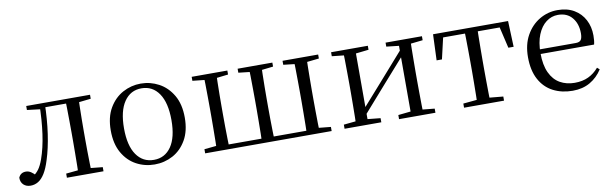

<svg xmlns="http://www.w3.org/2000/svg" viewBox="-40 -896 4067 1275"><g transform="rotate(-10 1993.5 -258.5)"><path d="M88.7 10.2Q59.6 10.2 41.1 -7Q22.7 -24.2 22.7 -54.8Q29.7 -71.3 42.1 -79.3Q54.4 -87.4 72.3 -87.4Q90.3 -87.4 106.3 -77Q122.4 -66.6 140.6 -45.9V-35.9H112V-46.1Q137.7 -62.7 154.5 -85.7Q171.2 -108.6 185.9 -149.1Q211.7 -221.4 224.6 -313.7Q237.5 -406.1 239.3 -516H275.4Q273.2 -403.6 259.3 -308Q245.4 -212.4 221.6 -138.5Q205 -84.3 184.6 -51.4Q164.2 -18.6 140.2 -4.2Q116.3 10.2 88.7 10.2ZM150.8 -489.1V-516H254V-477.4H246.8ZM255.8 -486V-516H446.9V-486ZM334.2 0V-27.8L442.9 -38.6H475.3L581 -27.8V0ZM413.7 0Q414.7 -24.4 415.2 -65.3Q415.7 -106.3 416.2 -150.3Q416.7 -194.3 416.7 -228.5V-288.3Q416.7 -321.7 416.2 -365.7Q415.7 -409.7 415.2 -450.7Q414.7 -491.8 413.7 -516H502.2Q501.2 -491.8 500.2 -450.7Q499.2 -409.7 498.7 -365.7Q498.2 -321.7 498.2 -288.3V-228.5Q498.2 -194.3 498.7 -150.3Q499.2 -106.3 500.2 -65.3Q501.2 -24.4 502.2 0ZM457.5 -477.4V-516H581V-489.1L475.3 -477.4Z M924.5 14.6Q858.2 14.6 801.4 -15.9Q744.6 -46.5 710 -107.4Q675.4 -168.3 675.4 -257.8Q675.4 -347.6 711.1 -408.5Q746.7 -469.3 803.7 -500Q860.7 -530.6 924.5 -530.6Q989.2 -530.6 1046.2 -500.1Q1103.2 -469.5 1138.9 -408.7Q1174.5 -347.8 1174.5 -257.8Q1174.5 -168 1139.4 -107.2Q1104.3 -46.3 1047.5 -15.8Q990.7 14.6 924.5 14.6ZM924.5 -16.4Q999 -16.4 1041.7 -78.2Q1084.4 -140.1 1084.4 -256.6Q1084.4 -373.4 1041.7 -436.1Q999 -498.8 924.5 -498.8Q850.1 -498.8 807.3 -436.1Q764.5 -373.4 764.5 -256.6Q764.5 -140.1 807.3 -78.2Q850.1 -16.4 924.5 -16.4Z M1346.1 0Q1347.3 -24.4 1347.8 -65.4Q1348.3 -106.3 1348.8 -150.3Q1349.3 -194.3 1349.3 -228.5V-288.3Q1349.3 -321.7 1348.8 -365.7Q1348.3 -409.8 1347.8 -450.8Q1347.3 -491.8 1346.1 -516H1431.4Q1430.4 -491.8 1429.5 -450.8Q1428.6 -409.8 1428.1 -365.7Q1427.7 -321.7 1427.7 -288.3V-228.5Q1427.7 -194.3 1428.1 -150.3Q1428.6 -106.3 1429.5 -65.4Q1430.4 -24.4 1431.4 0ZM1650.8 0Q1652 -24.4 1652.5 -65.4Q1653 -106.3 1653.5 -150.3Q1654 -194.3 1654 -228.5V-288.3Q1654 -321.7 1653.5 -365.7Q1653 -409.8 1652.5 -450.8Q1652 -491.8 1650.8 -516H1735.3Q1734.3 -491.8 1733.4 -450.8Q1732.5 -409.8 1732 -365.7Q1731.5 -321.7 1731.5 -288.3V-228.5Q1731.5 -194.3 1732 -150.3Q1732.5 -106.3 1733.4 -65.4Q1734.3 -24.4 1735.3 0ZM1953.7 0Q1954.7 -24.4 1955.2 -65.4Q1955.7 -106.3 1956.2 -150.3Q1956.7 -194.3 1956.7 -228.5V-288.3Q1956.7 -321.7 1956.2 -365.7Q1955.7 -409.7 1955.2 -450.7Q1954.7 -491.7 1953.7 -516H2039.9Q2038.9 -491.8 2038.2 -450.7Q2037.6 -409.7 2037.1 -365.7Q2036.6 -321.7 2036.6 -288.3V-228.5Q2036.6 -194.3 2037.1 -150.3Q2037.6 -106.3 2038.2 -65.3Q2038.9 -24.4 2039.9 0ZM1266.5 -489.1V-516H1507V-489.1L1406.5 -477.4H1376.5ZM1576.3 -489.1V-516H1810.5V-489.1L1709.1 -477.4H1680.2ZM1879.2 -489.1V-516H2119.4V-489.1L2012 -477.4H1981.5ZM1266.5 0V-27.8L1374.7 -38.6H1389.8V0ZM1995.4 0V-38.6H2012L2119.4 -27.8V0ZM1389.8 0V-31.1H1995.4V0Z M2206.5 0V-27.8L2314.7 -38.6H2349.3L2454.3 -27.8V0ZM2573.9 0V-27.8L2676.6 -38.6H2711L2819.2 -27.8V0ZM2286.1 0Q2287.3 -24.4 2287.8 -65.3Q2288.3 -106.3 2288.8 -150.3Q2289.3 -194.3 2289.3 -228.5V-288.3Q2289.3 -321.7 2288.8 -365.7Q2288.3 -409.7 2287.8 -450.7Q2287.3 -491.8 2286.1 -516H2367.7V0ZM2345.1 -46.9 2309.9 -65.8H2321.3L2498.2 -265.6L2679 -470.9L2712.7 -451H2701.4L2523.1 -249.4ZM2658.1 0V-516H2739.4Q2738.4 -491.8 2737.9 -450.7Q2737.4 -409.7 2736.9 -365.7Q2736.4 -321.7 2736.4 -288.3V-228.5Q2736.4 -194.3 2736.9 -150.3Q2737.4 -106.3 2737.9 -65.3Q2738.4 -24.4 2739.4 0ZM2206.5 -489.1V-516H2454.3V-489.1L2350.1 -477.4H2315.7ZM2573.9 -489.1V-516H2819.2V-489.1L2711.8 -477.4H2677.4Z M2887.3 -341.2 2894.1 -516H3399.9L3406.7 -341.2H3371.1L3330.8 -513.4L3373.2 -483.7H2920.7L2963.2 -513.4L2923.3 -341.2ZM3012.2 0V-27.8L3126.9 -38.6H3167.3L3281.8 -27.8V0ZM3103.2 0Q3104.2 -24.4 3104.8 -65.3Q3105.4 -106.3 3105.9 -150.3Q3106.4 -194.3 3106.4 -228.5V-288.3Q3106.4 -321.7 3105.9 -365.7Q3105.4 -409.7 3104.8 -450.7Q3104.2 -491.8 3103.2 -516H3190.8Q3189.8 -491.8 3189.3 -450.7Q3188.8 -409.7 3188.3 -365.7Q3187.8 -321.7 3187.8 -288.3V-228.5Q3187.8 -194.3 3188.3 -150.3Q3188.8 -106.3 3189.3 -65.3Q3189.8 -24.4 3190.8 0Z M3743.3 14.6Q3669.5 14.6 3611.6 -15.4Q3553.7 -45.5 3521.1 -106.2Q3488.4 -167 3488.4 -256.8Q3488.4 -341.1 3522.5 -402.5Q3556.6 -463.8 3612.8 -497.2Q3669 -530.6 3734.9 -530.6Q3800.2 -530.6 3846.4 -503.3Q3892.6 -475.9 3917.1 -429.2Q3941.7 -382.4 3941.7 -323.2Q3941.7 -286.8 3935.4 -262.9H3526.6V-294.2H3817.3Q3843.6 -294.2 3853 -308.2Q3862.3 -322.1 3862.3 -352.3Q3862.3 -416.2 3828.2 -457.5Q3794.2 -498.8 3732.6 -498.8Q3688.8 -498.8 3653 -471.6Q3617.1 -444.5 3596 -392.8Q3574.9 -341.2 3574.9 -268.7Q3574.9 -188 3599.4 -135.9Q3623.9 -83.8 3666.9 -59.4Q3710 -35 3765.5 -35Q3818.5 -35 3857.8 -53.7Q3897.2 -72.3 3927.7 -108.1L3943.6 -94.3Q3911 -43.5 3861 -14.4Q3811 14.6 3743.3 14.6Z"/></g></svg>

Font: Noto Serif HK
Style: Regular
Weight: 200
Designer: Ryoko NISHIZUKA 西塚涼子 (kana & ideographs); Frank Grießhammer (Latin, Greek & Cyrillic); Wenlong ZHANG 张文龙 (bopomofo); San
Foundry: Adobe
Version: Version 2.001;hotconv 1.1.0;makeotfexe 2.6.0